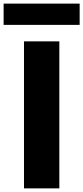

<svg xmlns="http://www.w3.org/2000/svg" viewBox="-37 -1038 459 1058"><path d="M290 -810.1V0H95.2V-810.1ZM401.9 -1018.1V-900.9H-17.1V-1018.1Z"/></svg>

Font: Sinkin Sans 800 Black
Style: Regular
Weight: 900
Designer: Keith Bates
Foundry: K-Type
Version: Sinkin Sans (version 1.0)  by Keith Bates   •   © 2014   www